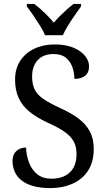

<svg xmlns="http://www.w3.org/2000/svg" viewBox="-20 -951 544 981"><path d="M235 10Q187 10 151 0Q115 -10 91 -28.5Q67 -47 55.5 -73Q44 -99 44 -129Q44 -150 52.5 -165Q61 -180 76.5 -188.5Q92 -197 113 -197Q115 -154 129.5 -117.5Q144 -81 172 -59.5Q200 -38 242 -38Q303 -38 337 -70.5Q371 -103 371 -163Q371 -202 356.5 -228.5Q342 -255 310 -277.5Q278 -300 224 -324Q168 -350 131 -380Q94 -410 75.5 -450Q57 -490 57 -545Q57 -600 83.5 -640.5Q110 -681 156 -702.5Q202 -724 260 -724Q316 -724 355 -707.5Q394 -691 414.5 -665.5Q435 -640 435 -612Q435 -580 415 -564Q395 -548 360 -548Q360 -580 349.5 -609Q339 -638 316 -656.5Q293 -675 254 -675Q201 -675 172.5 -643.5Q144 -612 144 -560Q144 -521 157 -494Q170 -467 201.5 -445.5Q233 -424 287 -399Q343 -374 381 -345.5Q419 -317 439 -279.5Q459 -242 459 -190Q459 -126 431.5 -81.5Q404 -37 353 -13.5Q302 10 235 10ZM210 -771Q201 -794 184 -820.5Q167 -847 149.5 -873Q132 -899 117 -918V-931H155Q172 -918 190 -902Q208 -886 224.5 -869Q241 -852 255 -835Q269 -852 286 -869Q303 -886 321 -902Q339 -918 356 -931H394V-918Q380 -899 362 -873Q344 -847 327.5 -820.5Q311 -794 301 -771Z"/></svg>

Font: Noto Serif Thai SemiCondensed
Style: Regular
Weight: 400
Width: 4
Designer: Monotype Design Team
Foundry: Monotype Imaging Inc.
Version: Version 2.002